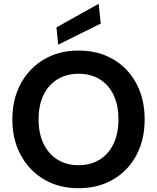

<svg xmlns="http://www.w3.org/2000/svg" viewBox="-20 -978 826 1010"><path d="M393 12Q290 12 212 -34Q134 -80 89.5 -161.5Q45 -243 45 -350Q45 -457 89.5 -538.5Q134 -620 212 -666Q290 -712 393 -712Q497 -712 575.5 -666Q654 -620 697.5 -538.5Q741 -457 741 -350Q741 -243 697.5 -161.5Q654 -80 575.5 -34Q497 12 393 12ZM393 -109Q457 -109 504.5 -138.5Q552 -168 577.5 -222Q603 -276 603 -350Q603 -425 577.5 -478.5Q552 -532 504.5 -561Q457 -590 393 -590Q330 -590 282.5 -561Q235 -532 209 -478.5Q183 -425 183 -350Q183 -276 209 -222Q235 -168 282.5 -138.5Q330 -109 393 -109ZM286 -743 277 -834 499 -958 510 -854Z"/></svg>

Font: DM Sans 17pt
Style: Bold
Weight: 700
Version: Version 4.004;gftools[0.9.30]